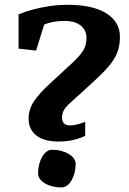

<svg xmlns="http://www.w3.org/2000/svg" viewBox="-20 -783 547 813"><path d="M276.4 -346.7Q256.8 -329.1 249.8 -315.2Q242.7 -301.3 242.7 -285.6Q242.7 -268.1 251.7 -260Q260.7 -252 275.4 -252Q286.6 -252 297.9 -254.2Q309.1 -256.3 318.8 -259.3Q330.1 -262.7 340.8 -267.1V-208Q327.6 -201.2 310.5 -195.8Q295.9 -190.9 274.9 -187.3Q253.9 -183.6 227.5 -183.6Q199.2 -183.6 176 -189.5Q152.8 -195.3 136.2 -207.5Q119.6 -219.7 110.4 -237.8Q101.1 -255.9 101.1 -280.8Q101.1 -300.8 106.7 -318.6Q112.3 -336.4 124 -354.2Q135.7 -372.1 153.8 -391.6Q171.9 -411.1 196.8 -434.1L285.6 -516.1Q303.2 -532.7 314.9 -545.9Q326.7 -559.1 333.7 -571.5Q340.8 -584 343.5 -596.7Q346.2 -609.4 346.2 -624Q346.2 -638.2 340.6 -650.9Q335 -663.6 323.7 -673.3Q312.5 -683.1 295.2 -688.7Q277.8 -694.3 253.9 -694.3Q231.9 -694.3 216.1 -691.9Q200.2 -689.5 189 -686.5Q176.3 -683.1 167 -678.7L132.8 -568.8L58.6 -577.1V-722.2Q85 -733.4 117.7 -742.2Q145.5 -750 184.1 -756.3Q222.7 -762.7 269.5 -762.7Q319.8 -762.7 360.4 -753.7Q400.9 -744.6 429.2 -727.3Q457.5 -710 472.7 -684.8Q487.8 -659.7 487.8 -627.9Q487.8 -597.7 481 -573.7Q474.1 -549.8 458.5 -526.4Q442.9 -502.9 417.5 -477.3Q392.1 -451.7 355 -418ZM141.1 -48.3Q141.1 -68.4 145.8 -86.7Q150.4 -105 158.4 -118.9Q166.5 -132.8 177.2 -140.9Q188 -148.9 200.2 -148.9Q221.2 -148.9 239.5 -144Q257.8 -139.2 271.2 -131.1Q284.7 -123 292.5 -112.1Q300.3 -101.1 300.3 -88.9Q300.3 -68.8 295.7 -51Q291 -33.2 283 -19.3Q274.9 -5.4 263.9 2.7Q252.9 10.7 240.7 10.7Q219.7 10.7 201.7 6.1Q183.6 1.5 170.2 -6.6Q156.7 -14.6 148.9 -25.4Q141.1 -36.1 141.1 -48.3Z"/></svg>

Font: Noticia Text
Style: Bold
Weight: 700
Designer: JM Sole
Foundry: JM Sole
Version: Version 1.003